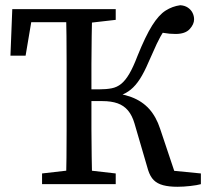

<svg xmlns="http://www.w3.org/2000/svg" viewBox="-20 -705 789 735"><path d="M659 10Q627 10 604.5 4Q582 -2 568.5 -15.5Q555 -29 547 -54L495 -232Q486 -263 470 -282Q454 -301 430 -309.5Q406 -318 372 -318H282V-363H360Q387 -363 407.5 -367Q428 -371 444 -384Q460 -397 475 -422.5Q490 -448 506 -490Q537 -567 562.5 -607.5Q588 -648 614 -664.5Q640 -681 670 -685Q687 -684 699 -676Q711 -668 717 -656Q723 -644 723 -631Q723 -612 706 -593.5Q689 -575 652 -575Q629 -575 606.5 -579Q584 -583 570 -587L643 -631Q623 -609 608 -587Q593 -565 580 -537Q567 -509 549 -468Q532 -428 515.5 -402.5Q499 -377 480.5 -362Q462 -347 440 -339.5Q418 -332 389 -327L381 -352Q441 -349 482.5 -333.5Q524 -318 551 -288Q578 -258 593 -212L653 -33L627 -53L749 -41V0Q735 4 708.5 7Q682 10 659 10ZM232 0Q234 -51 234.5 -102Q235 -153 235 -205.5Q235 -258 235 -310V-359Q235 -411 235 -463Q235 -515 234.5 -567Q234 -619 232 -670H333Q332 -620 331 -567.5Q330 -515 330 -459.5Q330 -404 330 -344V-325Q330 -266 330 -211Q330 -156 331 -104Q332 -52 333 0ZM20 -492 27 -670H282V-620H62L108 -670L78 -492ZM141 0V-41L272 -56H292L423 -41V0ZM282 -614V-670H423V-629L292 -614Z"/></svg>

Font: Source Serif 4 Variable
Style: Regular
Weight: 400
Designer: Frank Grießhammer
Foundry: Adobe
Version: Version 4.005;hotconv 1.1.0;makeotfexe 2.6.0